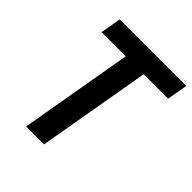

<svg xmlns="http://www.w3.org/2000/svg" viewBox="-196 -836 962 962"><g transform="rotate(45 284.5 -355.5)"><path d="M396 -710.9 272.5 0H145.5L269 -710.9ZM569.3 -710.9 550.3 -601.6H78.6L97.7 -710.9Z"/></g></svg>

Font: Roboto Condensed SemiBold
Style: Italic
Weight: 600
Italic angle: -12°
Designer: Christian Robertson
Foundry: Google
Version: Version 3.008; 2023